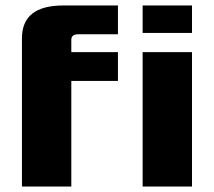

<svg xmlns="http://www.w3.org/2000/svg" viewBox="-20 -680 780 700"><path d="M60 0V-540Q60 -660 210 -660H410V-555H265Q240 -555 240 -535V-490H410V-385H240V0ZM500 0V-490H680V0ZM500 -560V-660H680V-560Z"/></svg>

Font: Xolonium
Style: Bold
Weight: 700
Designer: Severin Meyer
Version: Version 4.2